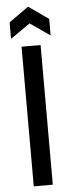

<svg xmlns="http://www.w3.org/2000/svg" viewBox="-58 -875 335 904"><g transform="rotate(-5 109.5 -422.5)"><path d="M64 0V-660H154V0ZM18 -701V-779L111 -845L205 -779V-701L111 -766Z"/></g></svg>

Font: Bricolage Grotesque 24pt Condensed
Style: Regular
Weight: 400
Width: 3
Designer: Mathieu Triay
Foundry: Atelier Triay
Version: Version 1.001;gftools[0.9.33.dev8+g029e19f]